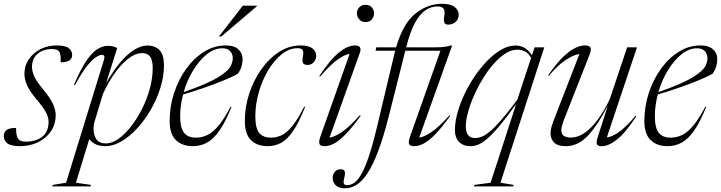

<svg xmlns="http://www.w3.org/2000/svg" viewBox="-34 -762 3808 1014"><path d="M51 -86.5Q50.5 -44 62 -28.5Q73 -14 101.5 -14Q157.5 -14 190 -40.5Q222.5 -67 222.5 -119.5Q222.5 -141.5 209 -167.8Q195.5 -194 159.5 -236.5Q123.5 -279 109.2 -311Q95 -343 95 -371.5Q95 -415.5 118.5 -449.5Q142 -483.5 180.5 -502.8Q219 -522 264.5 -522Q310.5 -522 328.8 -508Q347 -494 347 -472Q347 -453 333.2 -443Q319.5 -433 286 -433Q289 -477.5 277.5 -491Q267 -503 240.5 -503Q194.5 -503 164.8 -478Q135 -453 135 -408.5Q135 -384.5 147.5 -357.5Q160 -330.5 197.5 -285.5Q234.5 -240 247.2 -210Q260 -180 260 -154Q260 -105.5 235 -68.8Q210 -32 167 -11Q124 10 71 10Q25 10 5.5 -4.5Q-14 -19 -14 -43Q-14 -64.5 1 -75.5Q16 -86.5 51 -86.5Z M446.5 214.5 444 222.5H242L245 214.5L315 203L515 -446Q523.5 -472.5 503.5 -472.5Q493.5 -472.5 474.2 -461Q455 -449.5 427 -415.2Q399 -381 362 -312.5L357 -315Q392 -397 422.5 -441.5Q453 -486 480.8 -503Q508.5 -520 536.5 -520Q552 -520 563 -517Q574 -514 585 -508.5L526.5 -323Q587 -427.5 642 -474.5Q697 -521.5 744.5 -521.5Q785.5 -521.5 808.8 -497Q832 -472.5 832 -416.5Q832 -359.5 813.5 -299.8Q795 -240 763.5 -184.8Q732 -129.5 691.8 -85.5Q651.5 -41.5 608 -15.8Q564.5 10 522.5 10Q492.5 10 471.2 -0.2Q450 -10.5 437.5 -27.5L367 203ZM467 -125Q460 -103 460 -82Q460 -48 475.2 -26.2Q490.5 -4.5 525.5 -4.5Q557 -4.5 591.2 -28.5Q625.5 -52.5 657.8 -93.8Q690 -135 716 -186.5Q742 -238 757.2 -294Q772.5 -350 772.5 -403Q772.5 -445.5 758.2 -463.5Q744 -481.5 717 -481.5Q680 -481.5 641 -450.2Q602 -419 567.8 -369.5Q533.5 -320 509.5 -265Z M1188.5 -197.5Q1156.5 -117 1124.5 -71.8Q1092.5 -26.5 1058.2 -8.2Q1024 10 985 10Q928 10 895 -22.2Q862 -54.5 862 -123Q862 -200.5 885.8 -272Q909.5 -343.5 950.5 -400Q991.5 -456.5 1044.8 -489.2Q1098 -522 1157.5 -522Q1203.5 -522 1225.2 -501.2Q1247 -480.5 1247 -452Q1247 -405 1221.5 -372Q1195.5 -357 1147.2 -337.2Q1099 -317.5 1042 -297.8Q985 -278 933 -263Q917.5 -204.5 917.5 -149.5Q917.5 -85.5 938.5 -60.2Q959.5 -35 999.5 -35Q1033.5 -35 1063 -49.8Q1092.5 -64.5 1121.8 -100.2Q1151 -136 1184 -199ZM1140 -507Q1097.5 -507 1057.8 -475Q1018 -443 986 -390.2Q954 -337.5 936 -275.5Q1059.5 -318.5 1116.2 -352.8Q1173 -387 1187 -418.5Q1202.5 -454.5 1189 -480.8Q1175.5 -507 1140 -507ZM1122 -569 1248.5 -732H1322.5L1322 -728.5L1134.5 -569Z M1537 -507.5Q1493.5 -507.5 1453.8 -475.5Q1414 -443.5 1382.5 -391Q1351 -338.5 1332.8 -275Q1314.5 -211.5 1314.5 -149Q1314.5 -84 1335.2 -59.5Q1356 -35 1397.5 -35Q1427 -35 1454.2 -48.2Q1481.5 -61.5 1510.2 -97Q1539 -132.5 1572.5 -199L1577.5 -197.5Q1544.5 -114.5 1513.5 -69.5Q1482.5 -24.5 1450 -7.2Q1417.5 10 1380 10Q1323.5 10 1291.2 -22Q1259 -54 1259 -123Q1259 -197 1282.2 -268Q1305.5 -339 1346.5 -396.5Q1387.5 -454 1440.5 -488Q1493.5 -522 1553.5 -522Q1597.5 -522 1616.8 -506Q1636 -490 1636 -467.5Q1636 -447.5 1622.8 -433.2Q1609.5 -419 1590.5 -419Q1572.5 -419 1566.8 -428.5Q1561 -438 1565.5 -463Q1570.5 -488 1564 -497.8Q1557.5 -507.5 1537 -507.5Z M1851 -692Q1851 -709.5 1863 -723Q1875 -736.5 1896.5 -736.5Q1918 -736.5 1929.8 -723Q1941.5 -709.5 1941.5 -692Q1941.5 -674 1929.8 -659.8Q1918 -645.5 1896.5 -645.5Q1875 -645.5 1863 -659.8Q1851 -674 1851 -692ZM1658 -40.5 1812.5 -477.5Q1789 -475 1750.2 -448.2Q1711.5 -421.5 1656 -357L1652 -360Q1711 -449 1757 -485.5Q1803 -522 1841 -522Q1880.5 -522 1866 -482L1706.5 -35.5Q1730.5 -37.5 1770.2 -63.8Q1810 -90 1867 -154L1871 -151Q1826.5 -89 1792.5 -54Q1758.5 -19 1731.5 -4.5Q1704.5 10 1680.5 10Q1656.5 10 1652.8 -2.5Q1649 -15 1658 -40.5Z M2020 -151Q1991 -36.5 1962.5 38.2Q1934 113 1905.2 155.5Q1876.5 198 1847.5 215.2Q1818.5 232.5 1788 232.5Q1756 232.5 1739.5 216.8Q1723 201 1723 178Q1723 159.5 1734 145.8Q1745 132 1765 132Q1781.5 132 1786 142Q1790.5 152 1784.5 176Q1778.5 200 1782.2 208Q1786 216 1798.5 216Q1818 216 1836.5 203.5Q1855 191 1874 158.2Q1893 125.5 1913.2 66Q1933.5 6.5 1956 -87.5L2050 -482.5Q2051.5 -488.5 2053 -494H1949.5L1953 -512H2058Q2094 -637 2159 -689.5Q2224 -742 2301 -742Q2346 -742 2367.2 -725Q2388.5 -708 2388.5 -685.5Q2388.5 -661 2372.5 -646.5Q2356.5 -632 2334 -632Q2318 -632 2313 -642Q2308 -652 2312.5 -679Q2317 -705.5 2308.2 -716.8Q2299.5 -728 2276 -728Q2243 -728 2213.2 -708.2Q2183.5 -688.5 2158 -642.2Q2132.5 -596 2112 -516L2111 -512H2262.5Q2294 -512 2314.2 -514.8Q2334.5 -517.5 2348.5 -522H2354L2180 -35.5Q2203.5 -37.5 2243.5 -63.8Q2283.5 -90 2340.5 -154L2344 -151Q2300 -89 2266 -54Q2232 -19 2204.8 -4.5Q2177.5 10 2154 10Q2129.5 10 2126 -2.5Q2122.5 -15 2131.5 -40.5L2292 -494H2106.5Z M2557 203 2692 -212.5Q2640 -140 2602.8 -95.8Q2565.5 -51.5 2538.5 -28.8Q2511.5 -6 2491 2Q2470.5 10 2453 10Q2412 10 2390.2 -12.8Q2368.5 -35.5 2368.5 -74.5Q2368.5 -125 2387.5 -185Q2406.5 -245 2439.2 -304.2Q2472 -363.5 2513.5 -412.8Q2555 -462 2600.2 -491.8Q2645.5 -521.5 2689.5 -521.5Q2743.5 -521.5 2775 -469.5L2789.5 -512H2840.5L2609 203L2678.5 214.5L2676.5 222.5H2469L2471.5 214.5ZM2426 -94.5Q2426 -33 2475.5 -33Q2491.5 -33 2510 -40Q2528.5 -47 2553.2 -67.5Q2578 -88 2613.2 -128.2Q2648.5 -168.5 2698 -235L2771 -457Q2756 -481.5 2737.8 -490.5Q2719.5 -499.5 2698.5 -499.5Q2660.5 -499.5 2621.8 -470.2Q2583 -441 2548 -393.8Q2513 -346.5 2485.5 -291.5Q2458 -236.5 2442 -184.5Q2426 -132.5 2426 -94.5Z M3122.5 -37 3176 -204Q3125.5 -105.5 3073 -47.8Q3020.5 10 2953.5 10Q2911.5 10 2892.5 -9.2Q2873.5 -28.5 2873.5 -57.5Q2873.5 -73 2878.5 -91.5Q2883.5 -110 2897 -144L3026 -476.5Q3001 -474.5 2958.5 -448.5Q2916 -422.5 2864.5 -361.5L2861 -364.5Q2903.5 -426 2938.8 -460.2Q2974 -494.5 3002.8 -508.2Q3031.5 -522 3055 -522Q3078.5 -522 3084.2 -511Q3090 -500 3080.5 -475.5L2954.5 -155Q2941 -121.5 2935.8 -104Q2930.5 -86.5 2930.5 -76Q2930.5 -53.5 2944 -44.5Q2957.5 -35.5 2980 -35.5Q3014 -35.5 3045.5 -55.2Q3077 -75 3103.8 -106.5Q3130.5 -138 3151.8 -173.2Q3173 -208.5 3186.5 -239L3278 -512H3330L3171 -36.5Q3195.5 -38 3233.5 -63.8Q3271.5 -89.5 3323 -151L3327 -148.5Q3269 -60 3224.5 -25Q3180 10 3144 10Q3124 10 3118.8 0.5Q3113.5 -9 3122.5 -37Z M3695.5 -197.5Q3663.5 -117 3631.5 -71.8Q3599.5 -26.5 3565.2 -8.2Q3531 10 3492 10Q3435 10 3402 -22.2Q3369 -54.5 3369 -123Q3369 -200.5 3392.8 -272Q3416.5 -343.5 3457.5 -400Q3498.5 -456.5 3551.8 -489.2Q3605 -522 3664.5 -522Q3710.5 -522 3732.2 -501.2Q3754 -480.5 3754 -452Q3754 -405 3728.5 -372Q3702.5 -357 3654.2 -337.2Q3606 -317.5 3549 -297.8Q3492 -278 3440 -263Q3424.5 -204.5 3424.5 -149.5Q3424.5 -85.5 3445.5 -60.2Q3466.5 -35 3506.5 -35Q3540.5 -35 3570 -49.8Q3599.5 -64.5 3628.8 -100.2Q3658 -136 3691 -199ZM3647 -507Q3604.5 -507 3564.8 -475Q3525 -443 3493 -390.2Q3461 -337.5 3443 -275.5Q3566.5 -318.5 3623.2 -352.8Q3680 -387 3694 -418.5Q3709.5 -454.5 3696 -480.8Q3682.5 -507 3647 -507Z"/></svg>

Font: Newsreader Display Light
Style: Italic
Weight: 300
Italic angle: -17°
Designer: Hugues Gentile
Foundry: Production Type
Version: Version 1.001